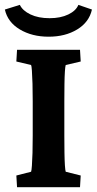

<svg xmlns="http://www.w3.org/2000/svg" viewBox="-34 -781 403 801"><path d="M37.1 0 34.2 -48.8 95.7 -64.5Q97.7 -69.3 99.1 -89.8Q100.6 -110.4 101.6 -143.1Q102.5 -175.8 102.5 -214.8V-358.4Q102.5 -398.4 101.6 -431.6Q100.6 -464.8 99.1 -485.8Q97.7 -506.8 95.7 -509.8L34.2 -524.4L37.1 -573.2H299.8L302.7 -524.4L240.2 -509.8Q238.3 -504.9 236.8 -483.9Q235.4 -462.9 234.9 -430.2Q234.4 -397.5 234.4 -358.4V-214.8Q234.4 -176.8 234.9 -144.5Q235.4 -112.3 236.8 -90.8Q238.3 -69.3 240.2 -64.5L302.7 -48.8L299.8 0ZM293 -760.7 349.6 -741.2Q337.9 -688.5 288.1 -658.2Q238.3 -627.9 168.9 -627.9Q99.6 -627.9 48.8 -658.2Q-2 -688.5 -13.7 -741.2L48.8 -760.7Q60.5 -736.3 93.3 -720.7Q126 -705.1 172.9 -705.1Q218.8 -705.1 251 -720.7Q283.2 -736.3 293 -760.7Z"/></svg>

Font: Crimson Pro
Style: Bold
Weight: 700
Designer: Jacques Le Bailly
Foundry: Baron von Fonthausen
Version: Version 1.003